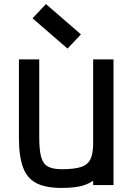

<svg xmlns="http://www.w3.org/2000/svg" viewBox="-20 -910 640 944"><path d="M283 14Q205 14 159 -9.5Q113 -33 93 -87.5Q73 -142 73 -233V-618H173V-233Q173 -171 182.5 -137.5Q192 -104 216 -91Q240 -78 283 -78Q345 -78 378.5 -89Q412 -100 425 -128Q438 -156 438 -206V-618H538V0H438V-21Q420 -9 398 -1Q376 7 347.5 10.5Q319 14 283 14ZM312 -671 140 -820 206 -890 378 -741Z"/></svg>

Font: Victor Mono Thin
Style: Regular
Weight: 100
Monospace: yes
Designer: Rune Bjørnerås
Version: Version 1.561;gftools[0.9.30]